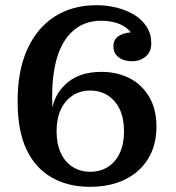

<svg xmlns="http://www.w3.org/2000/svg" viewBox="-20 -711 679 740"><path d="M48 -317Q47 -436 84.5 -519.5Q122 -603 190.5 -647Q259 -691 353 -691Q392 -691 430 -681.5Q468 -672 498 -653.5Q528 -635 545.5 -607.5Q563 -580 563 -544Q563 -511 541.5 -493Q520 -475 489 -475Q457 -475 437 -490.5Q417 -506 417 -532Q417 -562 442 -575Q467 -588 504 -587L497 -554Q493 -580 474.5 -597Q456 -614 429.5 -622.5Q403 -631 370 -631Q322 -631 285.5 -609.5Q249 -588 224.5 -546.5Q200 -505 189 -442.5Q178 -380 182 -297ZM326 9Q243 9 180 -26.5Q117 -62 82.5 -134Q48 -206 48 -317L182 -297Q195 -357 243.5 -395.5Q292 -434 371 -434Q431 -434 478.5 -410Q526 -386 554.5 -338.5Q583 -291 583 -223Q583 -152 551.5 -100Q520 -48 462.5 -19.5Q405 9 326 9ZM327 -49Q367 -49 396.5 -68Q426 -87 442 -122Q458 -157 458 -205Q458 -254 442 -288.5Q426 -323 396.5 -342.5Q367 -362 327 -362Q289 -362 259.5 -342.5Q230 -323 214 -288Q198 -253 198 -205Q198 -157 214 -122Q230 -87 259.5 -68Q289 -49 327 -49Z"/></svg>

Font: Montagu Slab Medium
Style: Regular
Weight: 500
Version: Version 1.000